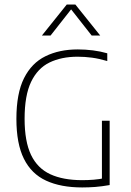

<svg xmlns="http://www.w3.org/2000/svg" viewBox="-20 -819 576 843"><path d="M341 4Q247 4 182.5 -25.8Q118 -55.5 85 -121.8Q52 -188 52 -297Q52 -409 85.5 -475.8Q119 -542.5 179.8 -572.2Q240.5 -602 321.5 -602Q355 -602 388.2 -597.8Q421.5 -593.5 451 -585V-551Q415.5 -561.5 383.8 -565.8Q352 -570 321 -570Q249.5 -570 197.2 -544.5Q145 -519 116.5 -459.5Q88 -400 88 -297.5Q88 -198 116.2 -139Q144.5 -80 200.8 -54Q257 -28 341 -28Q366.5 -28 391.5 -30Q416.5 -32 439 -37L427.5 -20.5V-289H461.5V-6.5Q427.5 -0.5 398.5 1.8Q369.5 4 341 4ZM164 -663 273 -799H311L420 -663H382.5L287 -784.5H297.5L202 -663Z"/></svg>

Font: Encode Sans SC SemiCondensed Thin
Style: Regular
Weight: 250
Width: 4
Designer: Multiple Designers
Foundry: Impallari Type
Version: Version 3.002